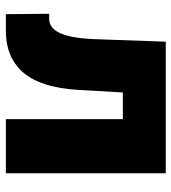

<svg xmlns="http://www.w3.org/2000/svg" viewBox="15 -600 585 655"><g transform="rotate(90 307.5 -272.5)"><path d="M28.4 0 27 -147.7H44Q76.3 -147.7 93.4 -185.7Q110.4 -223.7 113.6 -304L122.2 -545.5H571V0H386.4V-399.1H295.5L286.9 -251.4Q283.4 -183.2 267.2 -133.9Q251.1 -84.5 224.1 -55.6Q197.1 -26.6 162.8 -13.3Q128.6 0 85.2 0Z"/></g></svg>

Font: Karasuma Gothic
Style: Black
Weight: 900
Designer: Rasmus Andersson / Ryoko Nishizuka
Foundry: Genbu
Version: Version 1.00